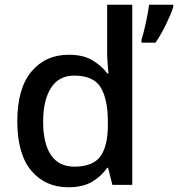

<svg xmlns="http://www.w3.org/2000/svg" viewBox="-20 -780 751 810"><path d="M268 10Q171 10 112 -60Q53 -130 53 -269Q53 -407 112.5 -478Q172 -549 270 -549Q331 -549 369.5 -526Q408 -503 433 -470H438Q436 -484 434 -511.5Q432 -539 432 -558V-760H538V0H454L436 -72H432Q408 -37 369 -13.5Q330 10 268 10ZM294 -77Q372 -77 403.5 -120.5Q435 -164 435 -252V-267Q435 -361 405 -411Q375 -461 293 -461Q228 -461 195 -409Q162 -357 162 -266Q162 -175 195 -126Q228 -77 294 -77ZM711 -751Q702 -722 681 -678.5Q660 -635 636 -600H577V-612Q586 -641 595.5 -684.5Q605 -728 609 -760H711Z"/></svg>

Font: Noto Sans Lao Looped Medium
Style: Regular
Weight: 500
Designer: Mark Frömberg, Ben Mitchell
Foundry: The Fontpad Ltd
Version: Version 1.002; ttfautohint (v1.8.4.7-5d5b)